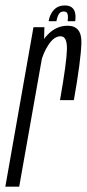

<svg xmlns="http://www.w3.org/2000/svg" viewBox="-50 -700 325 720"><path d="M175 -324.5H227Q253 -471.5 255.2 -537.5Q257.5 -603.5 203.5 -603.5Q160.5 -603.5 127.8 -569Q95 -534.5 86 -481.5L104 -466.5Q110 -497.5 131 -530.8Q152 -564 177.5 -564Q202 -564 201 -515Q200 -466 175 -324.5ZM-30 0H22L114.5 -522L116.5 -598H75.5ZM193.5 -679.5Q175.5 -679.5 163.2 -672Q151 -664.5 143 -650.8Q135 -637 132.5 -620.5H161.5Q164 -633 167.5 -641.2Q171 -649.5 176 -653.2Q181 -657 189 -657Q196 -657 199.8 -653.5Q203.5 -650 204.5 -641.8Q205.5 -633.5 203.5 -620.5H232Q234.5 -637 231.8 -650.8Q229 -664.5 219.5 -672Q210 -679.5 193.5 -679.5Z"/></svg>

Font: Anybody ExtraCondensed Light
Style: Italic
Weight: 300
Width: 2
Italic angle: -10°
Version: Version 1.113;gftools[0.9.25]